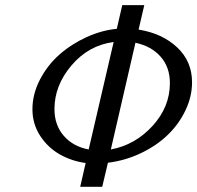

<svg xmlns="http://www.w3.org/2000/svg" viewBox="-20 -720 760 740"><path d="M105 0ZM321.8 -144 418 -558.1Q321.3 -545.4 255.6 -468Q189.9 -390.6 189.9 -299.8Q189.9 -237.3 226.3 -196Q262.7 -154.8 321.8 -144ZM430.2 -608.9 451.2 -700.2H536.1L514.2 -606Q605.5 -591.3 662.8 -537.4Q720.2 -483.4 720.2 -402.8Q720.2 -348.6 695.3 -295.7Q670.4 -242.7 627.4 -200.9Q584.5 -159.2 523.9 -130.1Q463.4 -101.1 396 -92.8L374 0H289.1L310.1 -91.8Q255.9 -99.1 210 -125.2Q164.1 -151.4 134.5 -197Q105 -242.7 105 -298.8Q105 -357.4 134 -413.3Q163.1 -469.2 209.2 -509.8Q255.4 -550.3 313.7 -576.9Q372.1 -603.5 430.2 -608.9ZM502 -555.2 407.2 -144Q500.5 -161.1 567.6 -234.4Q634.8 -307.6 634.8 -399.9Q634.8 -460.9 599.1 -501.5Q563.5 -542 502 -555.2Z"/></svg>

Font: Pfennig
Style: Italic
Weight: 500
Italic angle: -13°
Version: Version 20120410 ; ttfautohint (v0.8)